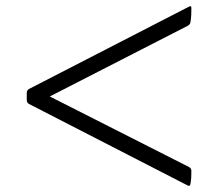

<svg xmlns="http://www.w3.org/2000/svg" viewBox="-20 -596 710 617"><path d="M595 -570Q595 -579 588 -575L73 -310Q66 -306 66 -297V-275Q66 -266 73 -262L583 0Q591 4 592 -5Q594 -16 594.5 -25.5Q595 -35 595 -46Q595 -55 588 -59L140 -286L583 -513Q591 -517 592 -525Q594 -536 594.5 -547.5Q595 -559 595 -570Z"/></svg>

Font: Hahmlet Light
Style: Regular
Weight: 300
Designer: Minjoo Ham & Mark Frömberg
Foundry: hypertype
Version: Version 1.002